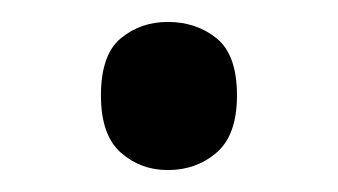

<svg xmlns="http://www.w3.org/2000/svg" viewBox="-20 -141 308 175"><path d="M72 -54Q72 -91 90 -106Q108 -121 133 -121Q159 -121 177.5 -106Q196 -91 196 -54Q196 -18 177.5 -2Q159 14 133 14Q108 14 90 -2Q72 -18 72 -54Z"/></svg>

Font: bangla15
Style: Regular
Weight: 400
Designer: Jelle Bosma - Monotype Design Team
Foundry: Monotype Imaging Inc.
Version: Version 2.006